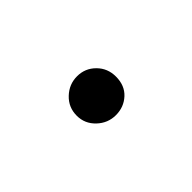

<svg xmlns="http://www.w3.org/2000/svg" viewBox="-11 -577 457 457"><g transform="rotate(-45 218.0 -348.5)"><path d="M152 -348Q152 -376 172 -395Q192 -414 219 -414Q246 -414 265 -395Q284 -376 284 -348Q284 -318 265 -300.5Q246 -283 219 -283Q192 -283 172 -302Q152 -321 152 -348Z"/></g></svg>

Font: Mali ExtraLight
Style: Regular
Weight: 275
Version: Version 1.000; ttfautohint (v1.6)